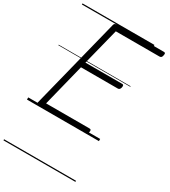

<svg xmlns="http://www.w3.org/2000/svg" viewBox="-291 -1020 1351 1530"><g transform="rotate(30 384.5 -255.0)"><path d="M110 0Q95 0 89 -5.5Q83 -11 86 -23L295 -856Q297 -866 303.5 -870.5Q310 -875 325 -875H755Q765 -875 767.5 -869Q770 -863 767 -850Q765 -837 759 -831Q753 -825 743 -825H341L256 -488H594Q604 -488 606.5 -481.5Q609 -475 607 -463Q604 -450 598 -444Q592 -438 583 -438H244L147 -50H547Q557 -50 560 -44Q563 -38 560 -25Q557 -12 551 -6Q545 0 536 0ZM0 365H662V375H0ZM0 -20H662V0H0ZM0 -505H662V-500H0ZM0 -885H662V-875H0Z"/></g></svg>

Font: Playwrite IS Guides
Style: Regular
Weight: 400
Designer: Veronika Burian, José Scaglione
Foundry: TypeTogether
Version: Version 1.003